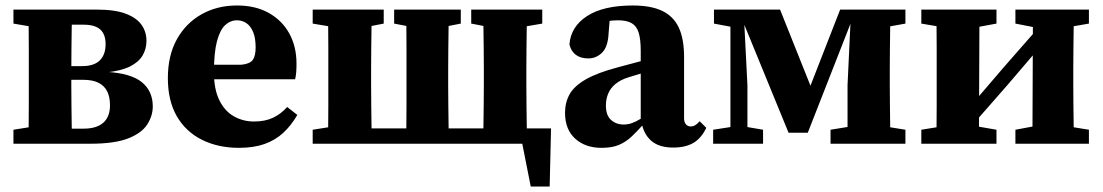

<svg xmlns="http://www.w3.org/2000/svg" viewBox="-20 -524 4020 700"><path d="M29 0V-51L129 -67L170 -55H285Q332 -55 356.5 -76.5Q381 -98 381 -140Q381 -171 370.5 -191.5Q360 -212 338.5 -222.5Q317 -233 284 -233H174V-283H280Q323 -283 344 -304Q365 -325 365 -363Q365 -399 345.5 -416.5Q326 -434 285 -434H170L129 -421L29 -438V-489H333Q399 -489 438.5 -474Q478 -459 496 -433.5Q514 -408 514 -375Q514 -346 500 -322Q486 -298 454.5 -282Q423 -266 368 -260V-262Q457 -257 497 -224.5Q537 -192 537 -136Q537 -102 517 -70.5Q497 -39 447.5 -19.5Q398 0 310 0ZM83 0Q84 -26 84.5 -63Q85 -100 85 -140Q85 -180 85 -212V-276Q85 -309 85 -348.5Q85 -388 84.5 -426Q84 -464 83 -489H243Q242 -464 241.5 -425.5Q241 -387 240.5 -345Q240 -303 240 -264V-212Q240 -180 240.5 -140Q241 -100 241.5 -63Q242 -26 243 0Z M851 15Q775 15 716 -14.5Q657 -44 624.5 -100.5Q592 -157 592 -239Q592 -322 625 -381Q658 -440 715 -472Q772 -504 844 -504Q912 -504 960.5 -476.5Q1009 -449 1035 -401.5Q1061 -354 1061 -292Q1061 -275 1060 -261.5Q1059 -248 1056 -235H671V-288H860Q891 -291 901.5 -305.5Q912 -320 912 -351Q912 -385 903 -407Q894 -429 878.5 -439.5Q863 -450 844 -450Q820 -450 801 -432.5Q782 -415 771 -373.5Q760 -332 760 -260Q760 -199 779.5 -159Q799 -119 832.5 -100Q866 -81 906 -81Q946 -81 975 -94.5Q1004 -108 1027 -134L1064 -105Q1042 -67 1013 -40Q984 -13 944.5 1Q905 15 851 15Z M1175 0Q1176 -26 1176.5 -63Q1177 -100 1177 -140Q1177 -180 1177 -212V-276Q1177 -309 1177 -349Q1177 -389 1176.5 -426.5Q1176 -464 1175 -489H1336Q1335 -464 1334.5 -426.5Q1334 -389 1333.5 -349Q1333 -309 1333 -276V-212Q1333 -180 1333.5 -140Q1334 -100 1334.5 -63Q1335 -26 1336 0ZM1460 0Q1461 -26 1461.5 -63Q1462 -100 1462 -140Q1462 -180 1462 -212V-276Q1462 -309 1462 -349Q1462 -389 1461.5 -426.5Q1461 -464 1460 -489H1617Q1616 -464 1615.5 -426.5Q1615 -389 1614.5 -349Q1614 -309 1614 -276V-212Q1614 -180 1614.5 -140Q1615 -100 1615.5 -63Q1616 -26 1617 0ZM1741 0Q1742 -26 1742.5 -63Q1743 -100 1743.5 -140Q1744 -180 1744 -212V-276Q1744 -309 1743.5 -349Q1743 -389 1742.5 -426.5Q1742 -464 1741 -489H1902Q1901 -464 1900.5 -426.5Q1900 -389 1899.5 -349Q1899 -309 1899 -276V-212Q1899 -180 1899.5 -140Q1900 -100 1900.5 -63Q1901 -26 1902 0ZM1915 156 1876 -41 1937 0H1270V-56H1989L1984 156ZM1120 -438V-489H1379V-438L1292 -421H1221ZM1417 -438V-489H1660V-438L1573 -421H1505ZM1698 -438V-489H1957V-438L1858 -421H1786ZM1120 0V-51L1221 -67H1254V0Z M2173 15Q2114 15 2077 -18.5Q2040 -52 2040 -113Q2040 -150 2056.5 -180Q2073 -210 2115.5 -234.5Q2158 -259 2234 -279Q2260 -286 2286.5 -293Q2313 -300 2339 -307Q2365 -314 2391 -320V-279Q2360 -269 2328.5 -259.5Q2297 -250 2271 -242Q2242 -233 2223.5 -217.5Q2205 -202 2197 -182Q2189 -162 2189 -139Q2189 -104 2207.5 -87Q2226 -70 2254 -70Q2269 -70 2283.5 -75Q2298 -80 2316 -91Q2334 -102 2359 -120L2367 -69H2324Q2302 -44 2281.5 -25Q2261 -6 2236 4.5Q2211 15 2173 15ZM2434 14Q2382 14 2353.5 -11.5Q2325 -37 2318 -83L2316 -86V-338Q2316 -381 2308.5 -405Q2301 -429 2283 -439.5Q2265 -450 2233 -450Q2213 -450 2192 -446.5Q2171 -443 2141 -435L2205 -477L2199 -405Q2197 -354 2175.5 -332.5Q2154 -311 2125 -311Q2097 -311 2079.5 -324Q2062 -337 2056 -362Q2061 -427 2120.5 -465.5Q2180 -504 2287 -504Q2353 -504 2394 -484.5Q2435 -465 2454.5 -424Q2474 -383 2474 -316V-93Q2474 -79 2480.5 -71Q2487 -63 2498 -63Q2507 -63 2514.5 -67.5Q2522 -72 2531 -82L2555 -58Q2537 -20 2508 -3Q2479 14 2434 14Z M2855 -40 2687 -450H2669V-489H2824L2949 -176H2921L3043 -489H3105L3107 -451H3086L2925 -40ZM3070 0V-214L3083 -489H3227Q3226 -464 3225.5 -426Q3225 -388 3224.5 -348Q3224 -308 3224 -276V-213Q3224 -180 3224.5 -140Q3225 -100 3225.5 -62.5Q3226 -25 3227 0ZM2580 0V-51L2664 -64H2686L2762 -51V0ZM3008 0V-51L3106 -67H3182L3281 -51V0ZM2583 -438V-489H2683V-421H2673ZM2643 0V-489H2691L2705 -213V0ZM3151 -421V-489H3281V-438L3187 -421Z M3339 0V-51L3438 -67H3521L3613 -51V0ZM3682 0V-51L3768 -67H3851L3950 -51V0ZM3393 0Q3394 -25 3394.5 -62.5Q3395 -100 3395 -140Q3395 -180 3395 -212V-276Q3395 -309 3395 -348.5Q3395 -388 3394.5 -426Q3394 -464 3393 -489H3551L3549 0ZM3511 -52 3471 -110H3495L3638 -277L3780 -439L3815 -379H3794L3653 -214ZM3744 0 3746 -489H3896Q3895 -464 3894.5 -426Q3894 -388 3893.5 -348.5Q3893 -309 3893 -276V-212Q3893 -180 3893.5 -140Q3894 -100 3894.5 -62.5Q3895 -25 3896 0ZM3339 -438V-489H3613V-438L3521 -421H3439ZM3682 -438V-489H3950V-438L3852 -421H3769Z"/></svg>

Font: Source Serif 4 18pt
Style: Bold
Weight: 700
Designer: Frank Grießhammer
Foundry: Adobe Systems Incorporated
Version: Version 4.004;hotconv 1.0.116;makeotfexe 2.5.65601